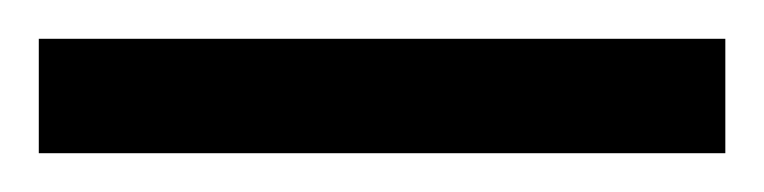

<svg xmlns="http://www.w3.org/2000/svg" viewBox="-23 -839 394 99"><path d="M-3 -760V-819H351V-760Z"/></svg>

Font: Noto Serif Myanmar ExtraCondensed Thin
Style: Regular
Weight: 100
Width: 2
Designer: Ben Mitchell and the Monotype Design Team
Foundry: Monotype Imaging Inc.
Version: Version 2.106; ttfautohint (v1.8.4.7-5d5b)